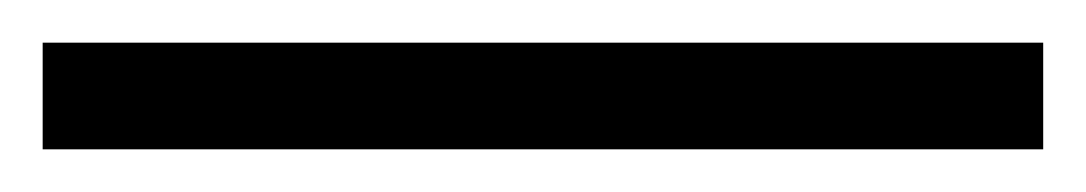

<svg xmlns="http://www.w3.org/2000/svg" viewBox="-25 -830 509 90"><path d="M-5 -760V-810H464V-760Z"/></svg>

Font: Noto Serif Hentaigana EL
Style: Regular
Weight: 400
Designer: Kazuhiro Yamada
Foundry: nipponia
Version: Version 1.000